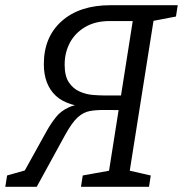

<svg xmlns="http://www.w3.org/2000/svg" viewBox="-37 -718 703 738"><path d="M535.8 0H274.3L281 -43.5L395.9 -64.2L380.2 -49.5L421.1 -308.6L433.9 -294.9L363.6 -295.2Q331.7 -295.5 307.4 -291Q283.1 -286.5 261.1 -266.4Q239.1 -246.2 212.8 -198.3L104.2 0H-16.7L-9.7 -43.5L69.3 -65.9L51 -49.5L142.5 -214.6Q159.2 -244 178.2 -268Q197.2 -292 229 -306.1Q260.8 -320.3 314.8 -319.3L329.8 -303.6Q223.1 -306.9 177.3 -350.1Q131.5 -393.3 131.5 -471.3Q131.5 -576 200.4 -637Q269.2 -698 387.6 -698H646.1L639.4 -654.5L541.8 -635.8L555.2 -651.5L459.2 -45.8L452.9 -63.9L542.5 -43.5ZM425.5 -334.4 475.5 -651.8 487.8 -637.1H384.6Q329.3 -637.1 290.6 -614.3Q251.8 -591.5 231.6 -553.7Q211.5 -515.9 211.5 -469.6Q211.5 -425.3 228 -401Q244.5 -376.7 269.4 -365.9Q294.4 -355.1 319.7 -353.1Q345 -351.1 362.6 -351.1H443.9Z"/></svg>

Font: Bitter Thin
Style: Italic
Weight: 100
Italic angle: -9°
Designer: Sol Matas, and Bitter project Authors
Foundry: Sol Matas
Version: Version 2.002